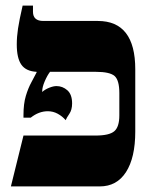

<svg xmlns="http://www.w3.org/2000/svg" viewBox="-20 -667 537 687"><path d="M19 0 64 -182H322Q371 -182 389 -197.5Q407 -213 407 -254V-334Q407 -380 390 -395Q373 -410 323 -410H159Q149 -397 140 -376Q131 -355 131 -340V-338Q141 -347 156 -353Q171 -359 182 -359Q204 -359 221 -344Q238 -329 238 -297Q238 -274 228 -259.5Q218 -245 215 -237Q203 -251 186.5 -260Q170 -269 151 -269Q119 -269 90 -246H64V-255Q64 -296 72.5 -324Q81 -352 92 -372Q103 -392 111 -408V-410Q73 -412 56.5 -435.5Q40 -459 40 -508Q40 -535 44.5 -565Q49 -595 61 -647H98V-625Q98 -592 135 -592H330Q464 -592 464 -419V-196Q464 -103 431 -51.5Q398 0 337 0Z"/></svg>

Font: Noto Serif Hebrew Condensed Black
Style: Regular
Weight: 900
Width: 3
Designer: Monotype Design Team
Foundry: Monotype Imaging Inc.
Version: Version 2.004; ttfautohint (v1.8.4.7-5d5b)